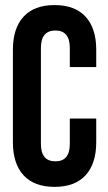

<svg xmlns="http://www.w3.org/2000/svg" viewBox="-20 -728 426 756"><path d="M254.9 -261.2H358.9V-168Q358.9 -83.5 316.9 -37.8Q274.9 7.8 194.8 7.8Q114.7 7.8 72.8 -37.8Q30.8 -83.5 30.8 -168V-532.2Q30.8 -616.7 72.8 -662.4Q114.7 -708 194.8 -708Q274.9 -708 316.9 -662.4Q358.9 -616.7 358.9 -532.2V-463.9H254.9V-539.1Q254.9 -607.9 198.2 -607.9Q141.1 -607.9 141.1 -539.1V-161.1Q141.1 -92.8 198.2 -92.8Q254.9 -92.8 254.9 -161.1Z"/></svg>

Font: VL Bebas Neue Bold
Style: Regular
Weight: 700
Designer: Ryoichi Tsunekawa
Foundry: Ryoichi Tsunekawa
Version: Version 1.300